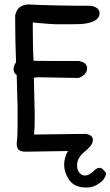

<svg xmlns="http://www.w3.org/2000/svg" viewBox="-20 -681 496 862"><path d="M351 160Q308 155 288 123Q268 91 268 59Q268 27 285 -3L96 0Q73 0 64 -8.5Q55 -17 55 -37Q59 -65 59 -127V-197L55 -344Q41 -353 41 -370Q41 -387 52 -401Q48 -501 48 -612Q54 -636 66.5 -647Q79 -658 103 -661Q235 -655 389 -655Q427 -647 427 -622Q427 -580 345 -573Q323 -572 297 -572H232Q213 -572 127 -580Q127 -455 131 -408Q184 -407 335 -407Q371 -400 371 -374.5Q371 -349 342 -335Q339 -333 331 -331L158 -334Q142 -334 132 -332L136 -160Q136 -102 133 -77L365 -80Q397 -75 397 -53Q397 -34 379 -18Q376 -13 361 -1Q326 27 326 61Q326 82 336.5 94.5Q347 107 360.5 107Q374 107 386.5 98Q399 89 406.5 81.5Q414 74 425.5 72.5Q437 71 448 86Q456 93 456 99Q456 105 451 114Q442 132 427 141Q401 161 369 161Q360 161 351 160Z"/></svg>

Font: Patrick Hand SC
Style: Regular
Weight: 400
Designer: Patrick Wagesreiter
Foundry: Patrick Wagesreiter
Version: Version 1.003;PS 001.003;hotconv 1.0.70;makeotf.lib2.5.58329